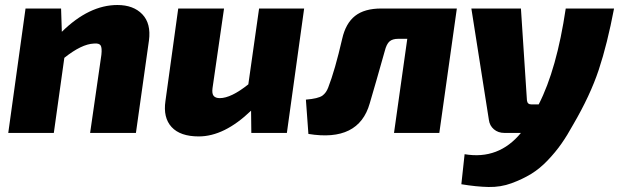

<svg xmlns="http://www.w3.org/2000/svg" viewBox="-20 -531 2473 767"><path d="M224 -497 227 -404Q336 -511 449 -511Q513 -511 548.5 -474Q584 -437 575 -369L523 0H340L385 -312Q388 -340 382 -349.5Q376 -359 355 -357Q306 -355 237 -300L195 0H13L82 -497Z M1195 -497 1126 0H984L983 -89Q876 14 774 14Q700 14 665.5 -23.5Q631 -61 641 -128L692 -497H875L829 -179Q826 -157 833.5 -148Q841 -139 858 -139Q903 -139 972 -194L1015 -497Z M1805 -497 1735 0H1554L1607 -376H1571Q1548 -376 1536 -365.5Q1524 -355 1517 -327Q1481 -199 1457 -118Q1413 37 1212 4L1202 -133Q1251 -137 1268 -149Q1283 -160 1291 -181Q1318 -250 1347 -376Q1361 -438 1398.5 -467.5Q1436 -497 1503 -497Z M2240 -497H2433Q2406 -355 2372 -252.5Q2338 -150 2269 -32Q2246 10 2222.5 43.5Q2199 77 2167.5 110Q2136 143 2101.5 164Q2067 185 2023.5 201Q1980 217 1931.5 216Q1883 215 1823 205L1836 85Q1972 108 2061 0H1995Q1970 0 1953 -14.5Q1936 -29 1933 -52L1863 -497H2061L2085 -130Q2087 -114 2102 -114H2132Q2204 -254 2240 -497Z"/></svg>

Font: Ezarion Extra Bold
Style: Italic
Weight: 800
Italic angle: -8°
Designer: Natanael Gama
Version: Version 1.001;PS 001.001;hotconv 1.0.70;makeotf.lib2.5.58329